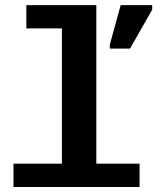

<svg xmlns="http://www.w3.org/2000/svg" viewBox="-20 -745 640 765"><path d="M363.8 -92.8H536.1V0H33.7V-92.8H226.6V-631.8H85V-724.6H363.8ZM417.5 -551.3V-567.4L460.9 -724.6H586.4V-706.5L498 -551.3Z"/></svg>

Font: Cousine
Style: Bold
Weight: 700
Monospace: yes
Designer: Steve Matteson
Foundry: Ascender Corporation
Version: Version 1.20